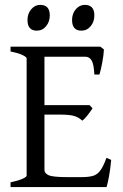

<svg xmlns="http://www.w3.org/2000/svg" viewBox="-20 -754 496 774"><path d="M398.9 -554.7Q397.9 -531.7 392.1 -501.2Q386.2 -470.7 380.9 -453.6H360.4Q358.4 -495.1 349.4 -510.3Q340.3 -525.4 323.7 -525.4H135.7L148.9 -565.9H384.3ZM353 -317.4Q345.2 -305.2 333.3 -289.8Q321.3 -274.4 311.5 -267.6Q297.9 -280.8 279.1 -286.4Q260.3 -292 222.7 -292H129.4L139.6 -330.1H341.3ZM428.2 -109.4Q424.8 -70.8 419.2 -41.7Q413.6 -12.7 409.7 0H22.5V-19Q52.7 -25.4 70.1 -33Q87.4 -40.5 87.4 -46.4V-518.6Q87.4 -523.9 71 -532Q54.7 -540 22.5 -546.4V-565.9H224.6V-546.4Q194.3 -543.5 176.8 -539.1Q159.2 -534.7 159.2 -528.3V-68.8Q159.2 -55.7 175.5 -47.9Q191.9 -40 251 -40H308.6Q336.4 -40 353.8 -44.7Q371.1 -49.3 383.8 -65.9Q396.5 -82.5 409.2 -117.7ZM180.7 -691.9Q180.7 -666.5 165.8 -648.4Q150.9 -630.4 128.4 -630.4Q90.8 -630.4 90.8 -673.3Q90.8 -699.2 106 -716.8Q121.1 -734.4 142.1 -734.4Q180.7 -734.4 180.7 -691.9ZM360.4 -691.9Q360.4 -666.5 345.5 -648.4Q330.6 -630.4 308.1 -630.4Q270.5 -630.4 270.5 -673.3Q270.5 -699.2 285.6 -716.8Q300.8 -734.4 321.8 -734.4Q360.4 -734.4 360.4 -691.9Z"/></svg>

Font: Dai Banna SIL Light
Style: Regular
Weight: 300
Designer: Victor Gaultney
Foundry: SIL International
Version: Version 4.000